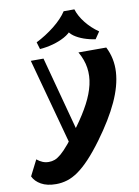

<svg xmlns="http://www.w3.org/2000/svg" viewBox="-174 -886 844 1166"><g transform="rotate(-10 247.5 -303.0)"><path d="M76 210Q20.2 210 -15.8 189.6Q-51.8 169.3 -66.5 137.5L-17.5 41Q0 55.5 17.6 62.6Q35.2 69.8 55.5 69.8Q74.7 69.8 92 63.5Q109.2 57.3 131.1 38.9Q153 20.5 183 -15.2Q213 -51 256.7 -111Q304.7 -176.7 335.9 -235.9Q367 -295 379.3 -348.9Q391.5 -402.7 383.9 -453.5Q376.3 -504.2 347.5 -554H519Q556 -481.5 551 -397.5Q546 -313.5 501.1 -216.3Q456.2 -119 372 -4.5Q326.2 57.7 287.1 99.1Q248 140.5 213.1 165Q178.2 189.5 144.7 199.7Q111.2 210 76 210ZM208.5 16.2 53.7 -554H132L262.2 -67ZM121.2 -614.8 108.2 -658.5Q168.5 -688.7 221.4 -730.7Q274.2 -772.7 302.5 -816H368.5Q381.7 -773.2 414.7 -731.5Q447.7 -689.7 493.5 -658L464.2 -614.8Q427.7 -619.8 393.6 -631.8Q359.5 -643.8 334.6 -661.5Q309.7 -679.3 300.5 -703H328.7Q308.2 -675.8 274.6 -657.5Q241 -639.3 201.2 -628.5Q161.5 -617.8 121.2 -614.8Z"/></g></svg>

Font: Savate ExtraLight
Style: Italic
Weight: 200
Italic angle: -11°
Designer: Max Esnée
Foundry: Plomb Type
Version: Version 2.000